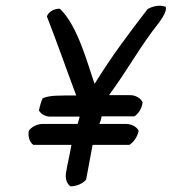

<svg xmlns="http://www.w3.org/2000/svg" viewBox="-20 -622 608 680"><path d="M146 -564C181 -475 216 -374 250 -284C225 -284 201 -284 176 -283C161 -282 145 -280 131 -274C125 -260 121 -246 118 -231C124 -219 140 -208 161 -209H261L262 -208C260 -200 257 -191 255 -183H131C111 -183 91 -172 82 -159C78 -137 86 -117 98 -109H233C227 -72 219 -44 214 -11C210 11 217 30 230 38C252 38 275 27 285 14C292 -24 302 -77 308 -109H438C452 -117 467 -137 471 -159C465 -172 447 -183 426 -183H332C336 -193 338 -199 340 -210H456C470 -219 483 -238 485 -260C479 -273 462 -285 441 -285H366C430 -371 476 -458 544 -543C559 -564 571 -585 567 -598C545 -606 521 -600 503 -590C435 -502 377 -425 315 -325C290 -396 255 -532 192 -591C176 -592 153 -583 146 -564Z"/></svg>

Font: Snowfall
Style: Obl
Weight: 400
Designer: Jasper
Foundry: Cannot Into Space Fonts
Version: Version 0.9